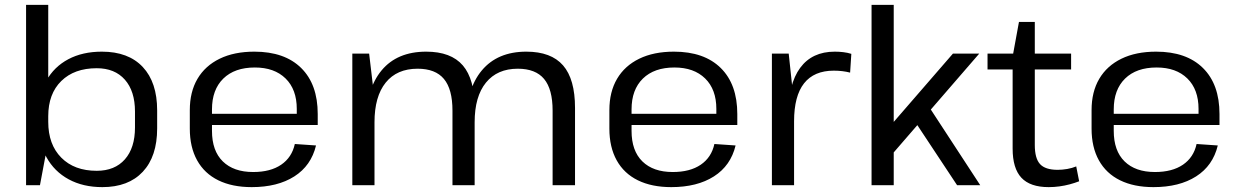

<svg xmlns="http://www.w3.org/2000/svg" viewBox="-20 -760 5089 788"><path d="M400 8Q321 8 262 -24Q203 -56 170.5 -115Q138 -174 138 -254V-291Q138 -371 170 -428.5Q202 -486 260.5 -517Q319 -548 398 -548Q507 -548 566 -485Q625 -422 625 -307V-233Q625 -118 566 -55Q507 8 400 8ZM87 -740H178V-181L144 0H87ZM377 -59Q451 -59 492.5 -106Q534 -153 534 -237V-302Q534 -386 492.5 -433Q451 -480 377 -480Q285 -480 231.5 -427.5Q178 -375 178 -283V-260Q178 -167 231.5 -113Q285 -59 377 -59Z M1013 8Q933 8 876 -20Q819 -48 789 -102Q759 -156 759 -232V-308Q759 -383 790.5 -436.5Q822 -490 881.5 -519Q941 -548 1024 -548Q1148 -548 1216 -481Q1284 -414 1284 -292V-247H833V-293H1212L1198 -275V-313Q1198 -393 1152 -438Q1106 -483 1026 -483Q943 -483 896.5 -437.5Q850 -392 850 -311V-223Q850 -141 894.5 -97.5Q939 -54 1019 -54Q1090 -54 1134 -84Q1178 -114 1190 -169L1277 -163Q1257 -80 1188 -36Q1119 8 1013 8Z M2248 -306Q2248 -394 2213 -436Q2178 -478 2105 -478Q2021 -478 1974.5 -421Q1928 -364 1928 -258L1893 -195V-252Q1893 -394 1957.5 -471Q2022 -548 2140 -548Q2242 -548 2291 -491.5Q2340 -435 2340 -317V0H2248ZM1426 -540H1495L1517 -354V0H1426ZM1837 -306Q1837 -394 1802 -436Q1767 -478 1694 -478Q1609 -478 1563 -421Q1517 -364 1517 -258L1482 -195V-252Q1482 -394 1546 -471Q1610 -548 1729 -548Q1831 -548 1879.5 -491.5Q1928 -435 1928 -317V0H1837Z M2735 8Q2655 8 2598 -20Q2541 -48 2511 -102Q2481 -156 2481 -232V-308Q2481 -383 2512.5 -436.5Q2544 -490 2603.5 -519Q2663 -548 2746 -548Q2870 -548 2938 -481Q3006 -414 3006 -292V-247H2555V-293H2934L2920 -275V-313Q2920 -393 2874 -438Q2828 -483 2748 -483Q2665 -483 2618.5 -437.5Q2572 -392 2572 -311V-223Q2572 -141 2616.5 -97.5Q2661 -54 2741 -54Q2812 -54 2856 -84Q2900 -114 2912 -169L2999 -163Q2979 -80 2910 -36Q2841 8 2735 8Z M3148 -540H3217L3239 -334V0H3148ZM3215 -286Q3215 -415 3264 -481.5Q3313 -548 3406 -548Q3423 -548 3440.5 -546Q3458 -544 3474 -539L3469 -462Q3438 -470 3402 -470Q3321 -470 3280 -418Q3239 -366 3239 -262Z M3572 -172 3891 -540H3999L3632 -116ZM3557 -740H3648V0H3557ZM3726 -275 3792 -323 4003 0H3908Z M4284 8Q4208 8 4172 -30.5Q4136 -69 4136 -150V-528L4162 -670H4227V-165Q4227 -110 4248.5 -86.5Q4270 -63 4321 -63Q4340 -63 4360 -66.5Q4380 -70 4397 -77L4409 -16Q4391 -9 4370.5 -3.5Q4350 2 4328 5Q4306 8 4284 8ZM4033 -540H4376V-475H4033Z M4714 8Q4634 8 4577 -20Q4520 -48 4490 -102Q4460 -156 4460 -232V-308Q4460 -383 4491.5 -436.5Q4523 -490 4582.5 -519Q4642 -548 4725 -548Q4849 -548 4917 -481Q4985 -414 4985 -292V-247H4534V-293H4913L4899 -275V-313Q4899 -393 4853 -438Q4807 -483 4727 -483Q4644 -483 4597.5 -437.5Q4551 -392 4551 -311V-223Q4551 -141 4595.5 -97.5Q4640 -54 4720 -54Q4791 -54 4835 -84Q4879 -114 4891 -169L4978 -163Q4958 -80 4889 -36Q4820 8 4714 8Z"/></svg>

Font: Pathway Extreme 72pt Medium
Style: Regular
Weight: 500
Designer: Eduardo Rodriguez Tunni
Foundry: Eduardo Rodriguez Tunni
Version: Version 1.001;gftools[0.9.26]